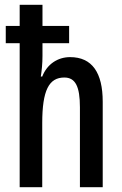

<svg xmlns="http://www.w3.org/2000/svg" viewBox="-20 -780 509 800"><path d="M157 -760H62V-672H4V-600H62V0H156V-267C156 -404 184 -457 248 -457C294 -457 313 -420 313 -333V0H408V-356C408 -477 364 -542 272 -542C221 -542 176 -513 156 -461H150C154 -486 157 -516 157 -547V-600H268V-672H157Z"/></svg>

Font: Noto Sans Gurmukhi UI ExtraCondensed Medium
Style: Regular
Weight: 500
Width: 2
Designer: Jelle Bosma - Monotype Design Team
Foundry: Monotype Imaging Inc.
Version: Version 2.004